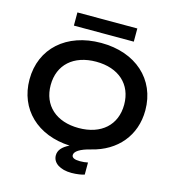

<svg xmlns="http://www.w3.org/2000/svg" viewBox="-155 -1063 1265 1393"><g transform="rotate(15 477.0 -366.0)"><path d="M608 98C591 102 569 104 548 104C508 104 487 94 487 74C487 47 525 20 607 0C792 -45 912 -184 912 -375C912 -608 736 -765 477 -765C217 -765 42 -608 42 -375C42 -152 203 3 447 14C394 40 369 70 369 108C369 165 426 202 511 202C550 202 591 195 608 189ZM201 -375C201 -528 308 -624 477 -624C646 -624 753 -528 753 -375C753 -222 646 -126 477 -126C308 -126 201 -222 201 -375ZM702 -835V-934H252V-835Z"/></g></svg>

Font: Bounded Med
Style: Regular
Weight: 500
Designer: Vlad Churkin
Version: Version 3.0